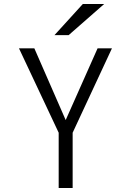

<svg xmlns="http://www.w3.org/2000/svg" viewBox="-20 -942 656 962"><path d="M274 0V-277L75 -700H152L322 -311H296L469 -700H541L344 -277V0ZM253 -766 395 -922H502L324 -766Z"/></svg>

Font: Overpass Mono Light Light
Style: Regular
Weight: 300
Monospace: yes
Version: Version 4.000